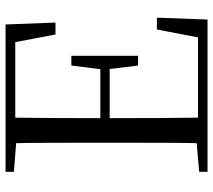

<svg xmlns="http://www.w3.org/2000/svg" viewBox="-58 -710 768 692"><g transform="rotate(-90 326.0 -364.0)"><path d="M52.8 0V-30.1L190.9 -42.1H202.2V0ZM155.3 0Q157.3 -83.6 157.4 -167.7Q157.5 -251.7 157.5 -336.8V-391.1Q157.5 -476.1 157.4 -560.4Q157.3 -644.8 155.3 -728H248.3Q247.1 -645.2 246.6 -559.4Q246.1 -473.5 246.1 -379.9V-357.6Q246.1 -257.3 246.6 -170.7Q247.1 -84.1 248.3 0ZM202.2 0V-34.3H576.6L532.4 -8.9L565.7 -182.5H608.3L601.6 0ZM202.2 -352.7V-386.4H442.5V-352.7ZM435.8 -250.4 422.2 -361.4V-382.4L435.8 -490.8H470.8V-250.4ZM52.8 -698V-728H202.2V-686.9H190.9ZM547.7 -548 514.8 -720.9 559.3 -693H202.2V-728H583.8L590.7 -548Z"/></g></svg>

Font: Noto Serif SC
Style: Regular
Weight: 200
Designer: Ryoko NISHIZUKA 西塚涼子 (kana & ideographs); Frank Grießhammer (Latin, Greek & Cyrillic); Wenlong ZHANG 张文龙 (bopomofo); San
Foundry: Adobe
Version: Version 2.001;hotconv 1.1.0;makeotfexe 2.6.0